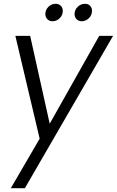

<svg xmlns="http://www.w3.org/2000/svg" viewBox="-20 -735 616 1012"><path d="M61 -546H139L242 -83L503 -546H576L111 257H37L189 -4ZM257 -623Q240 -623 229.5 -634Q219 -645 219 -661Q219 -683 235 -699Q251 -715 273 -715Q290 -715 300.5 -704.5Q311 -694 311 -677Q311 -655 294.5 -639Q278 -623 257 -623ZM411 -623Q394 -623 383.5 -634Q373 -645 373 -661Q373 -683 389.5 -699Q406 -715 428 -715Q445 -715 455 -704.5Q465 -694 465 -678Q465 -655 448.5 -639Q432 -623 411 -623Z"/></svg>

Font: SVN-Poppins Light
Style: Italic
Weight: 300
Italic angle: -10°
Designer: Ninad Kale (Devanagari), Jonny Pinhorn (Latin)
Foundry: Indian Type Foundry
Version: Version 3.002 2017; ttfautohint (v1.8.3)